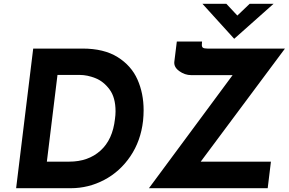

<svg xmlns="http://www.w3.org/2000/svg" viewBox="-20 -992 1522 1012"><path d="M155 -736H415Q528 -736 600 -691Q672 -646 704.5 -573Q737 -500 737 -411Q737 -384 734 -355Q722 -249 667 -168Q612 -87 529 -43.5Q446 0 353 0H65ZM345 -140Q445 -140 509.5 -198Q574 -256 586 -365Q589 -386 589 -405Q589 -478 557.5 -520.5Q526 -563 483 -580Q440 -597 401 -597H283L227 -140ZM1038 -140H1408L1391 0H765L1206 -596H988Q954 -596 924.5 -617.5Q895 -639 899 -668L912 -773H1045L1044 -759Q1043 -746 1049 -741Q1055 -736 1073 -736H1482ZM1422 -972 1215 -788H1214L1047 -972H1173L1231 -910L1296 -972Z"/></svg>

Font: Josefin Sans
Style: Bold Italic
Weight: 700
Italic angle: -7°
Designer: Santiago Orozco
Foundry: Typemade
Version: Version 2.000